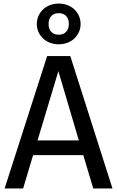

<svg xmlns="http://www.w3.org/2000/svg" viewBox="-20 -1059 659 1079"><path d="M310 -810C382 -810 433 -861 433 -924C433 -988 382 -1039 310 -1039C238 -1039 187 -988 187 -924C187 -861 238 -810 310 -810ZM310 -985C346 -985 367 -962 367 -924C367 -887 345 -864 310 -864C274 -864 253 -887 253 -924C253 -962 274 -985 310 -985ZM504 0H612L375 -744H245L6 0H110L166 -187H448ZM191 -270 308 -659 423 -270Z"/></svg>

Font: Glow Sans SC Normal Medium
Style: Regular
Weight: 600
Designer: Ryoko NISHIZUKA (kana, bopomofo & ideographs); Paul D. Hunt (Latin, Greek & Cyrillic); Sandoll Communications, Soo-young
Version: Version 0.93